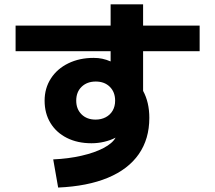

<svg xmlns="http://www.w3.org/2000/svg" viewBox="-20 -801 978 872"><path d="M504.9 -175.8Q481.4 -163.6 453.1 -157Q424.8 -150.4 395.5 -150.4Q332 -150.4 283.9 -174.6Q235.8 -198.7 209.2 -242.4Q182.6 -286.1 182.6 -343.8Q182.6 -400.4 211.2 -444.6Q239.7 -488.8 290.3 -513.4Q340.8 -538.1 405.3 -538.1Q426.8 -538.1 444.8 -534.2Q462.9 -530.3 482.4 -522V-568.4H50.8V-684.6H482.4V-781.2H629.9V-684.6H886.7V-568.4H629.9V-388.2Q658.2 -336.4 658.2 -265.6Q658.2 -169.9 610.4 -101.1Q562.5 -32.2 470 6.3Q377.4 44.9 244.1 50.8L221.7 -77.1Q291 -80.1 350.3 -93.8Q409.7 -107.4 450.2 -128.7Q490.7 -149.9 504.9 -175.8ZM502.9 -343.8Q502.9 -382.8 478.8 -406.7Q454.6 -430.7 415 -430.7Q375.5 -430.7 350.8 -407Q326.2 -383.3 326.2 -343.8Q326.2 -305.7 350.3 -281.7Q374.5 -257.8 414.1 -257.8Q439.5 -257.8 459.7 -268.3Q480 -278.8 491.5 -298.3Q502.9 -317.9 502.9 -343.8Z"/></svg>

Font: Pretendard ExtraBold
Style: Regular
Weight: 800
Designer: Base glyphs from Inter by Rasmus Andersson; Hangeul glyphs from Noto Sans CJK(Source Han Sans) by Jang Soo-young and Kan
Foundry: Kil Hyung-jin
Version: Version 1.309